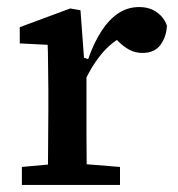

<svg xmlns="http://www.w3.org/2000/svg" viewBox="-20 -524 505 544"><path d="M42 0V-51L152 -61H196L320 -51V0ZM115 0Q116 -30 116 -67Q116 -104 116.5 -143Q117 -182 117 -215V-268Q117 -294 116.5 -315Q116 -336 116 -356Q116 -376 115 -397L36 -401V-447L179 -500L208 -495L218 -360L225 -359V-215Q225 -182 225 -143Q225 -104 225.5 -67Q226 -30 226 0ZM214 -280 205 -357H230Q246 -403 267.5 -436Q289 -469 315.5 -486.5Q342 -504 374 -504Q405 -504 425.5 -488.5Q446 -473 453 -451Q451 -418 434 -396Q417 -374 384 -374Q363 -374 346.5 -383Q330 -392 316 -406L293 -429L345 -430Q297 -408 265.5 -368.5Q234 -329 214 -280Z"/></svg>

Font: Source Serif 4 Medium
Style: Regular
Weight: 500
Designer: Frank Grießhammer
Foundry: Adobe Systems Incorporated
Version: Version 4.004;hotconv 1.0.116;makeotfexe 2.5.65601